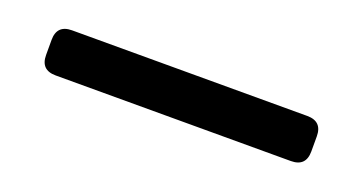

<svg xmlns="http://www.w3.org/2000/svg" viewBox="-23 -43 566 300"><g transform="rotate(20 260.5 106.5)"><path d="M65 144Q40 144 40 119V94Q40 69 65 69H456Q481 69 481 94V119Q481 144 456 144Z"/></g></svg>

Font: Song Myung
Style: Regular
Weight: 400
Designer: JIKJI
Foundry: JIKJI
Version: Version 1.00